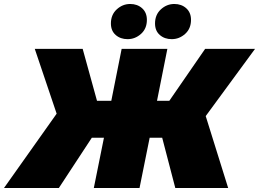

<svg xmlns="http://www.w3.org/2000/svg" viewBox="-69 -946 1303 966"><path d="M813 0 747 -253H684L633 0H403L454 -253H393L227 0H-49L216 -374L106 -700H347L419 -439H491L543 -700H773L721 -439H783L963 -700H1214L966 -362L1079 0ZM573 -749Q537 -749 513 -770Q489 -791 489 -828Q489 -872 518.5 -899Q548 -926 586 -926Q622 -926 646 -904.5Q670 -883 670 -846Q670 -802 640.5 -775.5Q611 -749 573 -749ZM795 -749Q759 -749 735 -770Q711 -791 711 -828Q711 -872 740.5 -899Q770 -926 808 -926Q844 -926 868 -904.5Q892 -883 892 -846Q892 -802 862.5 -775.5Q833 -749 795 -749Z"/></svg>

Font: Montserrat Black
Style: Italic
Weight: 900
Italic angle: -11.3°
Designer: Julieta Ulanovsky
Foundry: Julieta Ulanovsky
Version: Version 9.000; ttfautohint (v1.8.4.7-5d5b)